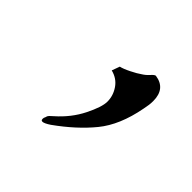

<svg xmlns="http://www.w3.org/2000/svg" viewBox="-62 -115 252 252"><g transform="rotate(45 64.5 11.0)"><path d="M36 80Q37 78 37.5 76Q38 74 44 69Q61 54 70.5 35Q80 16 80 6Q80 -5 73.5 -14.5Q67 -24 55 -27L59 -38Q64 -39 73 -43.5Q82 -48 86 -51Q91 -54 95 -58.5Q99 -63 101 -63Q122 -60 122 -37Q122 -33 121.5 -29.5Q121 -26 120 -21Q113 16 95 38Q77 60 49 80Q34 90 36 80Z"/></g></svg>

Font: Italianno
Style: Regular
Weight: 400
Designer: Robert E. Leuschke
Foundry: Robert E. Leuschke
Version: Version 1.100; ttfautohint (v1.8.3)